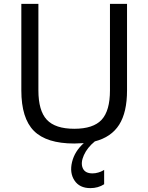

<svg xmlns="http://www.w3.org/2000/svg" viewBox="-20 -720 765 990"><path d="M635 -254Q635 -141 594.5 -77Q554 -13 469 9Q430 41 412.5 80Q395 119 406.5 146.5Q418 174 457 174Q472 174 487 169.5Q502 165 510 160L517 156V230Q486 250 446 250Q390 250 364 210.5Q338 171 351.5 115.5Q365 60 412 18Q380 20 363 20Q220 20 155 -45Q90 -110 90 -254V-700H178V-254Q178 -149 221.5 -102.5Q265 -56 363 -56Q461 -56 504 -102.5Q547 -149 547 -254V-700H635Z"/></svg>

Font: Fivo Sans
Style: Regular
Weight: 400
Designer: Alexander Slobzheninov
Foundry: Alexander Slobzheninov
Version: 1.0